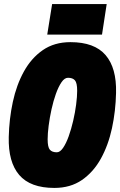

<svg xmlns="http://www.w3.org/2000/svg" viewBox="-20 -915 590 943"><path d="M247 8Q129 8 74.5 -55.5Q20 -119 23 -242Q25 -331 43 -414.5Q61 -498 97.5 -564Q134 -630 190.5 -669Q247 -708 326 -708Q444 -708 498.5 -644.5Q553 -581 550 -459Q548 -369 530 -285.5Q512 -202 475.5 -136Q439 -70 382.5 -31Q326 8 247 8ZM259 -167Q275 -167 290 -189Q305 -211 317.5 -246Q330 -281 339.5 -322Q349 -363 354 -402Q359 -441 359 -469Q359 -508 348 -520.5Q337 -533 314 -533Q297 -533 282 -511Q267 -489 254.5 -454Q242 -419 233 -378Q224 -337 219 -298Q214 -259 214 -231Q214 -192 225 -179.5Q236 -167 259 -167ZM212 -745 236 -895H504L481 -745Z"/></svg>

Font: Georama Semi Condensed Black
Style: Italic
Weight: 900
Width: 4
Italic angle: -9°
Designer: Jean-Baptiste Levee
Foundry: Production Type
Version: Version 1.000